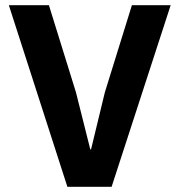

<svg xmlns="http://www.w3.org/2000/svg" viewBox="-20 -718 690 738"><path d="M409 0 636 -698H487L383 -363L330 -144H327L272 -363L168 -698H14L239 0Z"/></svg>

Font: IBM Plex Devanagari
Style: Bold
Weight: 700
Designer: Mike Abbink, Paul van der Laan, Pieter van Rosmalen, Erin McLaughlin
Foundry: Bold Monday
Version: Version 1.0